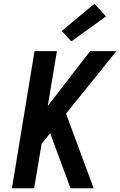

<svg xmlns="http://www.w3.org/2000/svg" viewBox="-20 -1009 644 1029"><path d="M44 0 165 -735H285L236 -441L463 -735H604L334 -400L482 0H358L274 -227L249 -295L203 -238L163 0ZM362 -787 311 -843 486 -989 548 -921Z"/></svg>

Font: Iosevka SS04 Extended
Style: Bold Italic
Weight: 700
Width: 7
Italic angle: -9°
Monospace: yes
Designer: Belleve Invis
Foundry: Belleve Invis
Version: Version 19.0.0; ttfautohint (v1.8.4)